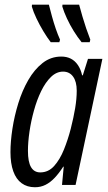

<svg xmlns="http://www.w3.org/2000/svg" viewBox="-20 -785 458 815"><path d="M128.4 9.8Q95.2 9.8 71.8 -7.3Q48.3 -24.4 36.4 -57.9Q24.4 -91.3 24.4 -139.2Q24.4 -184.1 32.7 -238.3Q41 -292.5 57.6 -346.4Q74.2 -400.4 100.1 -445.3Q126 -490.2 160.9 -517.6Q195.8 -544.9 240.2 -544.9Q263.2 -544.9 280.8 -535.9Q298.3 -526.9 310.5 -509Q322.8 -491.2 328.6 -465.3H331.5L353.5 -535.2H414.6L300.8 0H243.2L250.5 -77.6H248.5Q231 -50.3 212.4 -30.5Q193.8 -10.7 173.3 -0.5Q152.8 9.8 128.4 9.8ZM150.9 -53.2Q185.5 -53.2 210 -80.6Q234.4 -107.9 251.5 -150.4Q268.6 -192.9 280.3 -238.3Q292.5 -286.6 299.1 -326.2Q305.7 -365.7 305.7 -399.9Q305.7 -438.5 290.3 -459.7Q274.9 -481 247.6 -481Q219.7 -481 196.3 -458.3Q172.9 -435.5 154.8 -398.4Q136.7 -361.3 124.3 -316.4Q111.8 -271.5 105.2 -226.6Q98.6 -181.6 98.6 -144.5Q98.6 -97.7 111.8 -75.4Q125 -53.2 150.9 -53.2ZM326.2 -606Q309.6 -626.5 293.2 -652.8Q276.9 -679.2 264.2 -706.5Q251.5 -733.9 244.6 -756.8L245.1 -765.1H315.9Q322.8 -739.3 330.1 -714.4Q337.4 -689.5 345.7 -665Q354 -640.6 363.3 -616.7L360.8 -606ZM195.3 -606Q180.2 -625.5 164.1 -652.3Q147.9 -679.2 134.8 -706.8Q121.6 -734.4 115.2 -756.8L115.7 -765.1H187.5Q193.4 -741.7 200.7 -715.1Q208 -688.5 216.8 -662.8Q225.6 -637.2 234.9 -616.7L231.9 -606Z"/></svg>

Font: Open Sans Condensed
Style: Italic
Weight: 400
Width: 3
Italic angle: -12°
Designer: Monotype Design Team
Foundry: Monotype Imaging Inc.
Version: Version 3.000